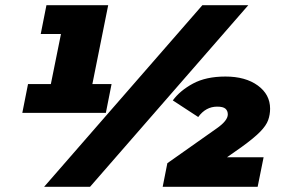

<svg xmlns="http://www.w3.org/2000/svg" viewBox="-20 -720 1097 740"><path d="M66 -285 88 -396H176L215 -589H137L159 -700H397L336 -396H410L388 -285ZM150 0 760 -700H937L327 0ZM607 0 625 -91 815 -225Q858 -255 858 -279Q858 -293 849 -301Q840 -309 817 -309Q773 -309 744 -269L646 -333Q674 -371 724 -398Q774 -425 849 -425Q926 -425 973.5 -390.5Q1021 -356 1021 -301Q1021 -278 1013.5 -257Q1006 -236 982.5 -212Q959 -188 912 -154L855 -114H996L973 0Z"/></svg>

Font: Montserrat Black
Style: Italic
Weight: 900
Italic angle: -11.3°
Designer: Julieta Ulanovsky
Foundry: Julieta Ulanovsky
Version: Version 9.000; ttfautohint (v1.8.4.7-5d5b)